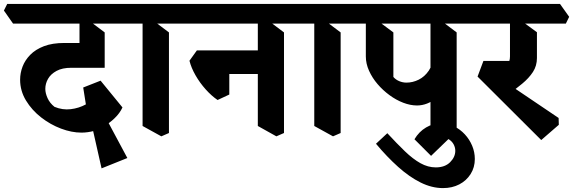

<svg xmlns="http://www.w3.org/2000/svg" viewBox="-67 -659 2934 983"><path d="M350 20Q300 20 245.5 -0.5Q191 -21 143.5 -58Q96 -95 66 -144.5Q36 -194 36 -251Q36 -285 48.5 -318Q61 -351 88 -378.5Q115 -406 158 -422.5Q201 -439 263 -439H387L469 -312H298Q252 -312 222.5 -296Q193 -280 179 -255.5Q165 -231 165 -204Q165 -182 176.5 -156.5Q188 -131 212 -112Q253 -95 295 -100Q337 -105 372.5 -124.5Q408 -144 429 -171L477 -14Q446 3 413.5 11.5Q381 20 350 20ZM453 203 390 -76 442 -117 585 150ZM392 -2 359 -211 448 -246 560 -109Q547 -80 519.5 -53.5Q492 -27 463 -12ZM469 -313 340 -354V-581L380 -560L469 -493ZM0 -538 -47 -605 -30 -639H588L635 -573L618 -538Z M759 39 663 -14V-581L709 -560L798 -493V22ZM588 -538 541 -605 558 -639H878L925 -573L908 -538Z M1348 39 1253 -14V-581L1298 -560L1387 -493V22ZM1047 -147Q1016 -168 986 -201.5Q956 -235 934 -273.5Q912 -312 903 -348L941 -401H1040L1107 -357V-175ZM1027 -280 996 -401H1309L1331 -280ZM878 -538 831 -605 848 -639H1467L1515 -573L1498 -538Z M1638 39 1542 -14V-581L1588 -560L1677 -493V22ZM1467 -538 1420 -605 1437 -639H1757L1804 -573L1787 -538Z M2068 -119Q2034 -119 1997.5 -133Q1961 -147 1927 -172Q1893 -197 1866 -228.5Q1839 -260 1822.5 -296.5Q1806 -333 1806 -370V-581L1857 -560L1947 -493V-265Q1959 -251 1977 -243.5Q1995 -236 2014 -236Q2046 -236 2076.5 -251Q2107 -266 2128.5 -297.5Q2150 -329 2153 -377L2248 -274Q2217 -198 2169 -158.5Q2121 -119 2068 -119ZM2232 39 2137 -14V-581L2182 -560L2271 -493V22ZM1757 -538 1710 -605 1727 -639H2351L2399 -573L2382 -538Z M2201 304Q2144 304 2086.5 275.5Q2029 247 1971.5 195.5Q1914 144 1858 77L1916 23Q1965 76 2006 115.5Q2047 155 2085.5 176.5Q2124 198 2164 198Q2211 198 2237.5 171.5Q2264 145 2264 113Q2264 96 2255.5 80Q2247 64 2229 53L2140 139L2055 54Q2078 15 2114.5 -6.5Q2151 -28 2191 -28Q2226 -28 2257.5 -12.5Q2289 3 2313 29Q2337 55 2350.5 87.5Q2364 120 2364 155Q2364 198 2342.5 232Q2321 266 2284.5 285Q2248 304 2201 304Z M2704 58 2378 -267 2408 -347H2553L2516 -242L2793 -55L2794 -20ZM2529 -171 2444 -270Q2471 -281 2493.5 -294Q2516 -307 2530 -325.5Q2544 -344 2544 -370V-577L2597 -556L2682 -494V-362Q2682 -322 2661.5 -290.5Q2641 -259 2606.5 -230.5Q2572 -202 2529 -171ZM2351 -538 2304 -605 2321 -639H2800L2847 -573L2830 -538Z"/></svg>

Font: Eczar SemiBold
Style: Regular
Weight: 600
Designer: Vaibhav Singh
Foundry: Rosetta Type Foundry
Version: Version 2.000